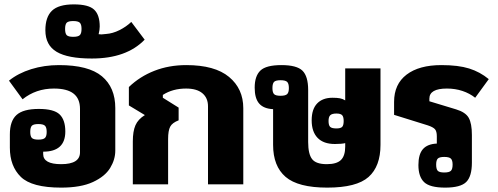

<svg xmlns="http://www.w3.org/2000/svg" viewBox="-20 -841 2271 876"><path d="M25 -167V-228Q25 -289 55.5 -316.5Q86 -344 157 -344Q226 -344 252 -319Q278 -294 278 -241Q278 -149 177 -149V-138Q177 -92 259 -92Q345 -92 345 -146V-344Q345 -391 315.5 -414Q286 -437 226 -437Q144 -437 83 -388L21 -473Q63 -507 122.5 -525.5Q182 -544 249 -544Q384 -544 445 -493Q506 -442 506 -348V-154Q506 -113 482.5 -74.5Q459 -36 404 -10.5Q349 15 259 15Q125 15 75 -34Q25 -83 25 -167ZM193 -239Q193 -260 185 -267.5Q177 -275 155 -275Q133 -275 125.5 -267.5Q118 -260 118 -239Q118 -219 125.5 -211.5Q133 -204 155 -204Q177 -204 185 -211.5Q193 -219 193 -239Z M187 -703Q187 -763 217 -792Q247 -821 317 -821Q384 -821 409.5 -797Q435 -773 435 -720Q435 -705 430 -685L443 -684Q450 -684 464 -686Q494 -688 525 -703.5Q556 -719 579 -741L640 -660Q557 -574 399 -574Q290 -574 238.5 -604.5Q187 -635 187 -703ZM352 -709Q352 -730 344 -737.5Q336 -745 314 -745Q292 -745 284.5 -737.5Q277 -730 277 -709Q277 -688 284.5 -680.5Q292 -673 314 -673Q336 -673 344 -680.5Q352 -688 352 -709Z M586 -196Q586 -242 598 -269.5Q610 -297 641 -316L568 -360V-444Q618 -492 684.5 -518Q751 -544 830 -544Q960 -544 1025 -490Q1090 -436 1090 -347V0H929V-356Q929 -394 903.5 -415.5Q878 -437 829 -437Q768 -437 723 -408V-395L795 -350V-292Q766 -281 756.5 -263Q747 -245 747 -207V0H586Z M1226 -180V-343Q1183 -345 1162.5 -368.5Q1142 -392 1142 -441Q1142 -494 1168 -519Q1194 -544 1264 -544Q1334 -544 1360 -518.5Q1386 -493 1386 -430V-193Q1386 -138 1404 -115Q1422 -92 1471 -92Q1516 -92 1535.5 -111Q1555 -130 1555 -172V-188Q1539 -184 1508 -184Q1456 -184 1429 -212Q1402 -240 1402 -292Q1402 -343 1427 -369Q1452 -395 1497 -395Q1518 -395 1531 -392.5Q1544 -390 1555 -383V-529H1716V-180Q1716 -82 1661.5 -33.5Q1607 15 1473 15Q1340 15 1283 -34Q1226 -83 1226 -180ZM1298 -439Q1298 -460 1290 -467.5Q1282 -475 1260 -475Q1238 -475 1230.5 -467.5Q1223 -460 1223 -439Q1223 -419 1230.5 -411.5Q1238 -404 1260 -404Q1282 -404 1290 -411.5Q1298 -419 1298 -439ZM1548 -289Q1548 -308 1541 -315.5Q1534 -323 1515 -323Q1495 -323 1487 -315.5Q1479 -308 1479 -289Q1479 -269 1486.5 -262Q1494 -255 1515 -255Q1534 -255 1541 -262Q1548 -269 1548 -289Z M1889 -88Q1889 -137 1909.5 -160.5Q1930 -184 1973 -186V-219Q1973 -242 1964.5 -251.5Q1956 -261 1932 -269L1778 -317V-376Q1778 -457 1835 -500.5Q1892 -544 1994 -544Q2071 -544 2120.5 -528.5Q2170 -513 2210 -480L2148 -395Q2123 -415 2090 -426Q2057 -437 2019 -437Q1939 -437 1939 -391V-379L2061 -342Q2104 -329 2118.5 -303.5Q2133 -278 2133 -225V-99Q2133 -36 2107 -10.5Q2081 15 2011 15Q1941 15 1915 -10Q1889 -35 1889 -88ZM2045 -90Q2045 -110 2037 -117.5Q2029 -125 2007 -125Q1985 -125 1977.5 -117.5Q1970 -110 1970 -90Q1970 -69 1977.5 -61.5Q1985 -54 2007 -54Q2029 -54 2037 -61.5Q2045 -69 2045 -90Z"/></svg>

Font: Pridi SemiBold
Style: Regular
Weight: 600
Designer: Katatrad Team
Foundry: CadsonDemak
Version: Version 1.001